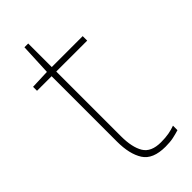

<svg xmlns="http://www.w3.org/2000/svg" viewBox="-218 -702 755 755"><g transform="rotate(-45 159.5 -324.5)"><path d="M212 -15Q237 -15 256 -18.5Q275 -22 291 -28V-3Q275 2 256.5 6Q238 10 212 10Q142 10 116.5 -30Q91 -70 91 -140V-503H10V-525L90 -528L96 -659H117V-528H289V-503H117V-143Q117 -82 137 -48.5Q157 -15 212 -15Z"/></g></svg>

Font: Noto Sans Tamil Thin
Style: Regular
Weight: 100
Designer: Jelle Bosma - Monotype Design Team
Foundry: Monotype Imaging Inc.
Version: Version 2.004; ttfautohint (v1.8.4.7-5d5b)